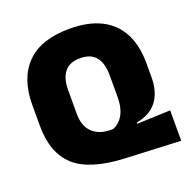

<svg xmlns="http://www.w3.org/2000/svg" viewBox="-123 -770 893 914"><g transform="rotate(-20 323.5 -312.5)"><path d="M642 29.5 362.5 17Q186.5 9 110.2 -60.2Q34 -129.5 34 -267.5V-372.5Q34 -507 106.5 -580.2Q179 -653.5 323.5 -653.5Q419.5 -653.5 483.8 -620.8Q548 -588 580.2 -525.5Q612.5 -463 612.5 -373.5V-303.5Q612.5 -264 603 -233Q593.5 -202 575.5 -179.8Q557.5 -157.5 531.5 -143.8Q505.5 -130 473 -124.5V-118L642 -124.5ZM337 -134 355.5 -133.5Q372 -139.5 385.2 -151Q398.5 -162.5 408.2 -179.2Q418 -196 423.2 -218.8Q428.5 -241.5 428.5 -270V-380.5Q428.5 -440.5 402.8 -472.5Q377 -504.5 323.5 -504.5Q270 -504.5 244.2 -472.5Q218.5 -440.5 218.5 -380.5V-260Q218.5 -199.5 251 -167.5Q283.5 -135.5 337 -134Z"/></g></svg>

Font: Anek Gujarati ExtraBold
Style: Regular
Weight: 800
Version: Version 1.003